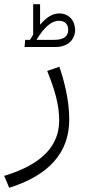

<svg xmlns="http://www.w3.org/2000/svg" viewBox="-47 -648 413 915"><path d="M236 -584C205 -584 176 -568 144 -530V-628H111V-483C106 -475 101 -467 96 -458H73L70 -424H217C286 -424 311 -469 311 -504C311 -550 281 -584 236 -584ZM210 -458H127C161 -515 197 -549 233 -549C264 -549 278 -532 278 -505C278 -476 258 -458 210 -458ZM178 -310C215 -217 235 -149 235 -74C235 37 166 132 -27 190L-3 247C187 187 283 79 283 -78C283 -173 258 -265 236 -330Z"/></svg>

Font: FiraGO Light
Style: Regular
Weight: 300
Designer: bBox Type
Foundry: bBox Type GmbH
Version: Version 1.001;PS 001.001;hotconv 1.0.88;makeotf.lib2.5.64775